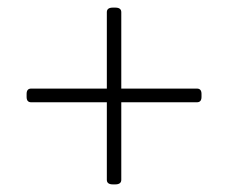

<svg xmlns="http://www.w3.org/2000/svg" viewBox="-20 -483 600 505"><path d="M277 2Q261 2 261 -10V-214H62Q50 -214 50 -228V-236Q50 -250 62 -250H261V-451Q261 -463 277 -463H283Q299 -463 299 -451V-250H498Q510 -250 510 -236V-228Q510 -214 498 -214H299V-10Q299 2 283 2Z"/></svg>

Font: Asap Thin
Style: Regular
Weight: 250
Designer: Pablo Cosgaya
Foundry: Omnibus-Type
Version: Version 3.001